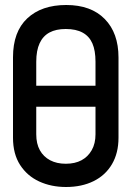

<svg xmlns="http://www.w3.org/2000/svg" viewBox="-20 -737 534 768"><path d="M120 -394V-310H367V-394ZM32 -508V-186Q32 -121 60.5 -77Q89 -33 137 -11Q185 11 244 11Q307 11 354.5 -12.5Q402 -36 428 -80.5Q454 -125 454 -186V-507Q454 -605 399 -661Q344 -717 245 -717Q146 -717 89 -663.5Q32 -610 32 -508ZM125 -200V-490Q125 -535 138.5 -564Q152 -593 178 -607Q204 -621 243 -621Q284 -621 310.5 -606.5Q337 -592 349.5 -563.5Q362 -535 362 -490V-200Q362 -163 347 -136.5Q332 -110 306 -96Q280 -82 243 -82Q207 -82 180.5 -96Q154 -110 139.5 -136Q125 -162 125 -200Z"/></svg>

Font: Advent Pro SemiBold
Style: Regular
Weight: 600
Designer: VivaRado, Andreas Kalpakidis
Foundry: VivaRado, Andreas Kalpakidis
Version: Version 3.000